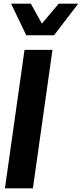

<svg xmlns="http://www.w3.org/2000/svg" viewBox="-20 -1020 444 1040"><path d="M40 -1000H147L207 -892.1L297.9 -1000H403.8L272.9 -829.1H122.1ZM112.8 -750H264.2L158.2 0H6.8Z"/></svg>

Font: Oakes Grotesk
Style: Bold Italic
Weight: 700
Designer: Samuel Oakes
Foundry: Samuel Oakes
Version: Version 1.0 | wf-rip DC20170320